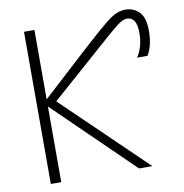

<svg xmlns="http://www.w3.org/2000/svg" viewBox="-83 -829 870 907"><g transform="rotate(-10 352.0 -375.0)"><path d="M138 -730V-399H140L331 -574Q465 -697 503 -723.5Q541 -750 577 -750Q616 -750 643 -723.5Q670 -697 670 -633Q670 -562 643 -517H593Q624 -564 624 -631Q624 -707 577 -707Q558 -707 528 -684Q498 -661 369 -546L181 -380L575 0H511L140 -361H138V0H88V-730Z"/></g></svg>

Font: M PLUS 1p Light
Style: Regular
Weight: 300
Version: Version 1.061